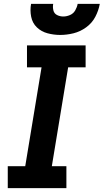

<svg xmlns="http://www.w3.org/2000/svg" viewBox="-20 -969 534 989"><path d="M20 0H322V-113H247L331 -622H421V-735H119V-622H194L110 -113H20ZM290 -789Q324 -789 358.5 -797.5Q393 -806 423.5 -828Q454 -850 471 -882.5Q488 -915 494 -949H380Q377 -932 367.5 -915.5Q358 -899 340.5 -891.5Q323 -884 306 -884Q289 -884 274 -891.5Q259 -899 255 -915.5Q251 -932 254 -949H140Q134 -916 140.5 -883Q147 -850 170 -828Q193 -806 225 -797.5Q257 -789 290 -789Z"/></svg>

Font: Iosevka Sparkle XBdObl
Style: Regular
Weight: 800
Italic angle: -9°
Designer: Belleve Invis
Foundry: Belleve Invis
Version: Version 4.5.0; ttfautohint (v1.8.3)